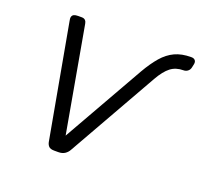

<svg xmlns="http://www.w3.org/2000/svg" viewBox="-97 -631 783 741"><g transform="rotate(20 294.5 -260.0)"><path d="M195 0Q179 0 172.5 -7Q166 -14 164 -25L80 -489Q79 -494 78.5 -498.5Q78 -503 79 -507Q81 -514 87 -517Q93 -520 104 -520H119Q129 -520 134 -514.5Q139 -509 140 -501L222 -40H200L405 -401Q428 -441 451 -467.5Q474 -494 502 -507Q530 -520 568 -520H570Q580 -520 585 -514Q590 -508 588 -498L585 -484Q583 -474 575.5 -468Q568 -462 558 -462Q527 -462 505.5 -445.5Q484 -429 463 -392L255 -25Q249 -14 238.5 -7Q228 0 212 0Z"/></g></svg>

Font: Rubik Light
Style: Italic
Weight: 300
Italic angle: -12°
Designer: Hubert and Fischer
Foundry: Hubert and Fischer
Version: Version 2.300;gftools[0.9.30]